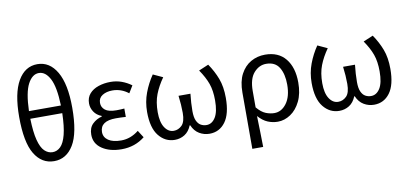

<svg xmlns="http://www.w3.org/2000/svg" viewBox="-86 -1106 3418 1603"><g transform="rotate(-10 1623.0 -305.0)"><path d="M427 -370H156Q159 -256 176.5 -188.5Q194 -121 224 -92Q254 -63 292 -63Q330 -63 359.5 -92Q389 -121 406.5 -188.5Q424 -256 427 -370ZM156 -435H427Q422 -593 385 -663.5Q348 -734 292 -734Q236 -734 198.5 -663.5Q161 -593 156 -435ZM292 -809Q396 -809 456.5 -705Q517 -601 517 -401Q517 -186 456.5 -86.5Q396 13 292 13Q187 13 127 -86.5Q67 -186 67 -401Q67 -601 127 -705Q187 -809 292 -809Z M864 13Q764 13 699 -30.5Q634 -74 634 -150Q634 -208 667 -240.5Q700 -273 747 -285V-290Q705 -306 683 -339.5Q661 -373 661 -411Q661 -460 689.5 -492.5Q718 -525 765.5 -541Q813 -557 868 -557Q918 -557 962 -541Q1006 -525 1044 -497L1007 -436Q946 -484 871 -484Q821 -484 786.5 -462.5Q752 -441 752 -399Q752 -362 781.5 -338.5Q811 -315 877 -315Q909 -315 944 -318V-247Q901 -250 860 -250Q727 -250 726 -157Q726 -112 764.5 -86Q803 -60 873 -60Q953 -60 1022 -115L1061 -54Q977 13 864 13Z M1315 13Q1234 13 1180 -54Q1126 -121 1126 -256Q1126 -342 1154.5 -417.5Q1183 -493 1227 -557L1309 -519Q1263 -454 1238 -389.5Q1213 -325 1213 -239Q1213 -154 1243 -108.5Q1273 -63 1319 -63Q1358 -63 1388 -92.5Q1418 -122 1418 -198Q1418 -266 1408 -344H1509Q1500 -266 1500 -198Q1500 -146 1513.5 -116.5Q1527 -87 1549 -75Q1571 -63 1597 -63Q1643 -63 1672.5 -110Q1702 -157 1702 -254Q1702 -337 1681 -396Q1660 -455 1614 -522L1697 -557Q1741 -493 1767.5 -423.5Q1794 -354 1794 -259Q1794 -123 1743.5 -55Q1693 13 1609 13Q1563 13 1523 -10.5Q1483 -34 1461 -85H1457Q1436 -34 1398.5 -10.5Q1361 13 1315 13Z M1938 199V-278Q1938 -372 1970.5 -433.5Q2003 -495 2057.5 -526Q2112 -557 2178 -557Q2291 -557 2351.5 -482.5Q2412 -408 2412 -280Q2412 -187 2380 -121.5Q2348 -56 2296.5 -21.5Q2245 13 2188 13Q2144 13 2103 -4Q2062 -21 2024 -64Q2026 8 2027.5 68.5Q2029 129 2030 199ZM2172 -63Q2233 -63 2275.5 -120.5Q2318 -178 2318 -279Q2318 -369 2284 -424.5Q2250 -480 2174 -480Q2114 -480 2069.5 -429.5Q2025 -379 2025 -276V-137Q2063 -92 2100 -77.5Q2137 -63 2172 -63Z M2710 13Q2629 13 2575 -54Q2521 -121 2521 -256Q2521 -342 2549.5 -417.5Q2578 -493 2622 -557L2704 -519Q2658 -454 2633 -389.5Q2608 -325 2608 -239Q2608 -154 2638 -108.5Q2668 -63 2714 -63Q2753 -63 2783 -92.5Q2813 -122 2813 -198Q2813 -266 2803 -344H2904Q2895 -266 2895 -198Q2895 -146 2908.5 -116.5Q2922 -87 2944 -75Q2966 -63 2992 -63Q3038 -63 3067.5 -110Q3097 -157 3097 -254Q3097 -337 3076 -396Q3055 -455 3009 -522L3092 -557Q3136 -493 3162.5 -423.5Q3189 -354 3189 -259Q3189 -123 3138.5 -55Q3088 13 3004 13Q2958 13 2918 -10.5Q2878 -34 2856 -85H2852Q2831 -34 2793.5 -10.5Q2756 13 2710 13Z"/></g></svg>

Font: Noto Sans CJK KR Regular (TTF)
Style: Regular
Weight: 400
Designer: Ryoko NISHIZUKA 西塚涼子 (kana & ideographs); Paul D. Hunt (Latin, Greek & Cyrillic); Wenlong ZHANG 张文龙 (bopomofo); Sandoll 
Foundry: Adobe Systems Incorporated
Version: Version 1.004;PS 1.004;hotconv 1.0.82;makeotf.lib2.5.63406